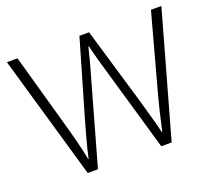

<svg xmlns="http://www.w3.org/2000/svg" viewBox="-109 -774 1020 918"><g transform="rotate(-20 401.0 -315.0)"><path d="M62 -630 166 -259Q180 -210 192.5 -161Q205 -112 215 -62H217Q228 -112 241.5 -161Q255 -210 269 -259L377 -630H426L536 -259Q550 -209 564 -160.5Q578 -112 590 -62H592Q603 -112 614.5 -160.5Q626 -209 640 -259L741 -630H794L617 0H564L442 -422Q431 -458 421 -494.5Q411 -531 402 -568H400Q391 -531 381.5 -495Q372 -459 361 -422L242 0H190L8 -630Z"/></g></svg>

Font: Mukta Malar ExtraLight
Style: Regular
Weight: 275
Designer: Aadarsh Rajan, Girish Dalvi, Yashodeep Gholap
Foundry: Ek Type
Version: Version 2.538;PS 1.000;hotconv 16.6.51;makeotf.lib2.5.65220;